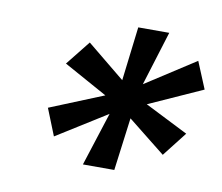

<svg xmlns="http://www.w3.org/2000/svg" viewBox="-52 -749 572 494"><g transform="rotate(10 234.0 -502.0)"><path d="M193 -316 238 -456 107 -374 79 -444 219 -501 105 -564 156 -628 255 -547 272 -688H353L309 -546L439 -630L468 -560L328 -497L441 -440L391 -376L293 -454L275 -316Z"/></g></svg>

Font: Saira Thin
Style: Bold Italic
Weight: 700
Italic angle: -12°
Version: Version 1.101